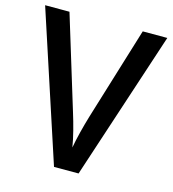

<svg xmlns="http://www.w3.org/2000/svg" viewBox="-107 -802 801 891"><g transform="rotate(15 293.5 -357.0)"><path d="M587 -714H469L332 -267C317 -217 301 -155 293 -109C286 -155 269 -218 254 -266L117 -714H0L234 0H352Z"/></g></svg>

Font: Noto Sans Thai Medium
Style: Regular
Weight: 500
Designer: Monotype Design Team
Foundry: Monotype Imaging Inc.
Version: Version 1.901